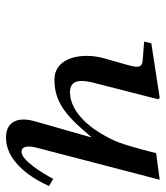

<svg xmlns="http://www.w3.org/2000/svg" viewBox="24 -566 554 642"><g transform="rotate(90 301.0 -245.0)"><path d="M119 -450 183 -445C207 -443 206 -428 198 -397L175 -316C155 -246 169 -150 247 -150C327 -150 373 -196 437 -272H439L386 -86C369 -29 386 12 440 12C512 12 568 -56 602 -132L578 -146C560 -111 516 -40 488 -40C468 -40 466 -63 475 -95L581 -502L492 -490C492 -490 467 -387 450 -350C400 -242 337 -202 289 -202C249 -202 243 -232 259 -290L312 -497L307 -502L125 -474Z"/></g></svg>

Font: Heuristica
Style: Italic
Weight: 400
Italic angle: -13°
Version: Version 1.0.1